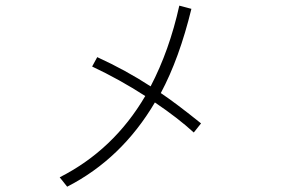

<svg xmlns="http://www.w3.org/2000/svg" viewBox="-20 -707 1040 699"><path d="M315.4 -464.8 334 -499Q438.5 -451.2 528.3 -392.6Q596.7 -523.4 632.8 -686.5L676.8 -674.8Q632.8 -494.1 565.4 -368.2Q622.1 -330.1 711.9 -257.8L685.5 -224.6Q627.9 -277.3 543.9 -334Q422.9 -128.9 224.6 -27.3L197.3 -61.5Q393.6 -161.1 508.8 -357.4Q415 -418 315.4 -464.8Z"/></svg>

Font: Gothic A1 ExtraLight
Style: Regular
Weight: 275
Designer: HanYang I&C Co.,Ltd.
Foundry: HanYang I&C Co.,Ltd.
Version: Version 2.50